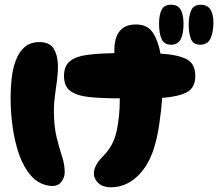

<svg xmlns="http://www.w3.org/2000/svg" viewBox="-20 -803 927 816"><path d="M450 -7Q418 -7 398.5 -24.5Q379 -42 379 -66Q379 -100 418 -139Q462 -183 475.5 -245Q489 -307 489 -377Q489 -381 489 -385Q412 -385 359.5 -390.5Q307 -396 279.5 -416Q252 -436 252 -480Q252 -522 276.5 -542.5Q301 -563 349 -569.5Q397 -576 466 -577Q466 -582 466 -588Q466 -699 558 -699Q607 -699 630 -663.5Q653 -628 662 -575Q734 -571 772 -552Q810 -533 810 -480Q810 -430 774 -411Q738 -392 669 -387Q666 -337 657 -276Q648 -215 633 -169Q609 -95 561 -51Q513 -7 450 -7ZM187 -14Q143 -21 112 -56Q81 -91 62 -144.5Q43 -198 34 -261Q25 -324 25 -387Q25 -428 29.5 -469.5Q34 -511 47 -546Q60 -581 84 -602.5Q108 -624 148 -624Q191 -624 208 -596.5Q225 -569 226 -528Q227 -498 222.5 -463.5Q218 -429 213.5 -396Q209 -363 209 -336Q209 -267 220.5 -220Q232 -173 243.5 -138.5Q255 -104 255 -71Q255 -47 238.5 -27.5Q222 -8 187 -14ZM831 -613Q801 -613 791.5 -637.5Q782 -662 782 -700Q782 -732 792 -757.5Q802 -783 833 -783Q887 -783 887 -706Q887 -668 875 -640.5Q863 -613 831 -613ZM707 -613Q678 -613 667 -636.5Q656 -660 656 -703Q656 -740 667 -761.5Q678 -783 707 -783Q736 -783 748 -761.5Q760 -740 760 -702Q760 -660 748 -636.5Q736 -613 707 -613Z"/></svg>

Font: Cherry Bomb One
Style: Regular
Weight: 400
Designer: satsuyako
Foundry: satsuyako
Version: Version 4.100; ttfautohint (v1.8.3)